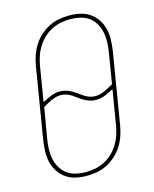

<svg xmlns="http://www.w3.org/2000/svg" viewBox="-113 -819 726 904"><g transform="rotate(-15 250.0 -367.5)"><path d="M197 8Q169 8 143 2Q117 -4 96.5 -18.5Q76 -33 62 -54.5Q48 -76 42 -101.5Q36 -127 37 -154Q38 -181 42 -208L99 -553Q103 -578 111.5 -603Q120 -628 134 -650.5Q148 -673 168.5 -691.5Q189 -710 212.5 -722Q236 -734 261.5 -738.5Q287 -743 312 -743Q340 -743 366 -737Q392 -731 412.5 -716.5Q433 -702 447 -680.5Q461 -659 467 -633.5Q473 -608 472 -581Q471 -554 467 -527L410 -182Q406 -157 397.5 -132Q389 -107 375 -84.5Q361 -62 340.5 -43.5Q320 -25 296.5 -13Q273 -1 247.5 3.5Q222 8 197 8ZM333 -344Q345 -344 356.5 -347Q368 -350 379 -355Q390 -360 401 -366Q412 -372 423 -378L448 -530Q452 -554 452.5 -578.5Q453 -603 448 -625.5Q443 -648 431.5 -668Q420 -688 401.5 -701Q383 -714 359.5 -719.5Q336 -725 312 -725Q289 -725 266 -720.5Q243 -716 221 -705Q199 -694 181 -677Q163 -660 150 -639Q137 -618 129.5 -595.5Q122 -573 118 -550L90 -380Q111 -391 132.5 -400Q154 -409 176 -409Q191 -409 205 -405Q219 -401 231.5 -394Q244 -387 255.5 -378.5Q267 -370 279 -362Q291 -354 304.5 -349Q318 -344 333 -344ZM197 -10Q220 -10 243 -14.5Q266 -19 288 -30Q310 -41 328 -58Q346 -75 359 -96Q372 -117 379.5 -139.5Q387 -162 391 -185L419 -355Q398 -344 376.5 -335Q355 -326 333 -326Q318 -326 304 -330Q290 -334 277.5 -341Q265 -348 253.5 -356.5Q242 -365 230.5 -373Q219 -381 205 -386Q191 -391 176 -391Q164 -391 152.5 -388Q141 -385 130 -380Q119 -375 108 -369Q97 -363 87 -357L61 -205Q57 -181 56.5 -156.5Q56 -132 61 -109.5Q66 -87 78 -67Q90 -47 108 -34Q126 -21 149.5 -15.5Q173 -10 197 -10Z"/></g></svg>

Font: Iosevka SS04 Thin Oblique
Style: Regular
Weight: 100
Italic angle: -9°
Monospace: yes
Designer: Belleve Invis
Foundry: Belleve Invis
Version: Version 19.0.0; ttfautohint (v1.8.4)